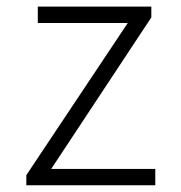

<svg xmlns="http://www.w3.org/2000/svg" viewBox="-20 -553 540 573"><path d="M58.6 0V-30.3L361.3 -484.4H92.8V-533.2H431.6V-501L132.8 -48.8H443.4V0Z"/></svg>

Font: GenEi Gothic M Light
Style: Regular
Weight: 300
Designer: o_tamon (Modified); [Source Han Sans]
Ryoko NISHIZUKA  (kana & ideographs); Paul D. Hunt (Latin, Greek & Cyrillic); Wenl
Version: Version 1.1a;Original Version 1.004